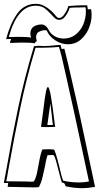

<svg xmlns="http://www.w3.org/2000/svg" viewBox="-29 -951 518 1006"><path d="M86 -728 23 -726Q24 -734 29 -747L3 -746Q23 -824 60 -877.5Q97 -931 159 -931Q189 -931 217 -911.5Q245 -892 266 -865V-866Q270 -857 282 -857Q296 -857 310 -878.5Q324 -900 329 -919Q367 -923 394 -923Q421 -923 428 -923L430 -910L431 -902L448 -903L450 -890V-891Q451 -884 451 -873Q451 -837 436 -801.5Q421 -766 393 -742.5Q365 -719 327 -719Q292 -719 260 -740Q228 -761 216 -791L207 -793Q196 -793 183.5 -788.5Q171 -784 165 -776L166 -777L163 -771V-772Q160 -763 160 -757Q160 -747 164 -738L152 -724Q135 -728 86 -728ZM130 -775Q130 -786 134 -795L137 -801Q144 -812 159 -817.5Q174 -823 188 -823Q208 -823 223 -800Q234 -775 256 -762Q278 -749 305 -749Q341 -749 367.5 -770Q394 -791 407.5 -823.5Q421 -856 421 -891Q421 -903 420 -910L418 -913Q400 -913 390 -912Q354 -912 336 -910Q330 -889 315 -868Q300 -847 282 -847Q270 -847 261 -854Q252 -861 239 -876Q219 -898 202 -909.5Q185 -921 158 -921Q62 -921 17 -757Q34 -758 66 -758Q117 -758 134 -754V-755Q130 -764 130 -775ZM405 35Q359 35 315 25Q311 13 308 10Q305 7 301 6.5Q297 6 295 5Q287 -20 273 -76Q265 -109 259.5 -124Q254 -139 248 -139Q240 -139 234.5 -138.5Q229 -138 220 -138Q213 -119 206 -77Q198 -38 192 -15Q186 8 175 29Q172 29 166.5 30Q161 31 153 31Q142 30 107 30L64 29L11 28L14 8H-9L5 -66Q33 -228 66 -385.5Q99 -543 149 -709Q167 -711 170 -711Q174 -711 196 -710Q218 -709 288 -716Q290 -706 294 -694L308 -696Q317 -667 369 -436L392 -333L469 28Q429 35 405 35ZM338 -459Q334 -476 312 -576Q290 -676 280 -705Q236 -701 193 -701H172Q160 -701 157 -700Q109 -539 77.5 -387Q46 -235 15 -63Q12 -44 9 -27.5Q6 -11 4 -2L6 -1H30L109 0Q119 1 133 1Q144 1 146 0L149 -1Q158 -16 163 -37Q168 -58 174 -93Q184 -149 193 -168Q204 -168 211 -168.5Q218 -169 222 -169H235L255 -167Q263 -149 271.5 -117Q280 -85 282 -77Q292 -30 302 -4H303Q342 5 385 5Q410 5 437 0V-1L362 -351ZM186 -286Q198 -375 197 -367Q205 -434 210.5 -464.5Q216 -495 222 -495Q229 -495 237.5 -448Q246 -401 260 -286L210 -285ZM235 -410 219 -296H248Z"/></svg>

Font: Londrina Shadow
Style: Regular
Weight: 400
Designer: Marcelo Magalhaes
Foundry: Marcelo Magalhães
Version: Version 1.002